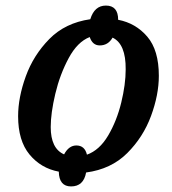

<svg xmlns="http://www.w3.org/2000/svg" viewBox="-20 -612 618 689"><path d="M235 57Q280 57 289 7Q379 -5 436.5 -62.5Q494 -120 522 -196Q550 -272 550 -340Q550 -432 508.5 -480.5Q467 -529 404 -541Q404 -592 360 -592Q319 -592 304 -543Q214 -530 157 -472Q100 -414 72.5 -338Q45 -262 45 -195Q45 -107 86 -57.5Q127 -8 191 4Q192 57 235 57ZM292 -57Q284 -90 254 -90Q227 -90 210 -58Q162 -79 162 -156Q162 -206 178.5 -275.5Q195 -345 226.5 -403.5Q258 -462 302 -479Q312 -449 338 -449Q368 -449 384 -477Q432 -454 431 -363Q431 -309 415 -243.5Q399 -178 368 -125.5Q337 -73 292 -57Z"/></svg>

Font: Noto Serif SemiCondensed Semi
Style: Italic
Weight: 600
Width: 4
Italic angle: -12°
Designer: Monotype Design Team
Foundry: Monotype Imaging Inc.
Version: Version 1.901